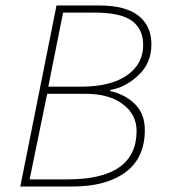

<svg xmlns="http://www.w3.org/2000/svg" viewBox="-20 -680 640 700"><path d="M54 0 186 -660H342Q437 -660 484.5 -623Q532 -586 532 -518Q532 -450 484.5 -405.5Q437 -361 382 -352V-348Q436 -336 472 -300.5Q508 -265 508 -206Q508 -104 437.5 -52Q367 0 244 0ZM156 -364H274Q384 -364 443 -405.5Q502 -447 502 -516Q502 -574 461 -604Q420 -634 326 -634H210ZM88 -26H226Q478 -26 478 -203Q478 -262 428 -300Q378 -338 292 -338H152Z"/></svg>

Font: TypoPRO Source Code Pro
Style: Italic
Weight: 200
Italic angle: -11°
Monospace: yes
Designer: Paul D. Hunt, Teo Tuominen
Foundry: Adobe Systems Incorporated
Version: Version 1.030;PS 1.0;hotconv 1.0.84;makeotf.lib2.5.63406